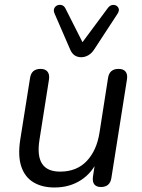

<svg xmlns="http://www.w3.org/2000/svg" viewBox="-20 -785 601 813"><path d="M210.5 8.9Q158.5 8.9 122.1 -12.8Q85.6 -34.5 70.4 -79.2Q55.1 -123.9 65.6 -192.8L107.3 -454.9Q113.1 -493.3 151.9 -493.3Q171.8 -493.3 181.3 -481.4Q190.7 -469.5 187.3 -447.6L147.1 -192.7Q136.4 -125 158.2 -91.6Q180 -58.3 234.6 -58.3Q304.9 -58.3 347.3 -103.2Q389.7 -148.2 401.3 -223.3L437.5 -454.9Q443.3 -493.3 482.2 -493.3Q502.5 -493.3 511.7 -481.7Q521 -470.1 517.6 -448.7L451.7 -31.9Q445.8 6.9 407.5 6.9Q388.6 6.9 379.6 -4Q370.7 -15 373.6 -36.9L386.8 -124.2L395.9 -111.5Q371.5 -53.9 323.1 -22.5Q274.8 8.9 210.5 8.9ZM323.9 -542.7Q308.3 -542.7 296.4 -550.4Q284.4 -558.2 277.1 -575.4L211.1 -727.5Q205.7 -740.3 209.6 -749.3Q213.5 -758.3 222.5 -762.2Q231.6 -766.1 241.3 -763.4Q251.1 -760.7 257 -749.4L329.3 -606.4L436.9 -751.4Q444.8 -761.7 454.8 -763.7Q464.8 -765.6 472.6 -761Q480.4 -756.3 482.9 -747.6Q485.3 -738.8 477.5 -726.5L379.7 -576.9Q369 -559.7 354.2 -551.2Q339.5 -542.7 323.9 -542.7Z"/></svg>

Font: Nunito Variable Extra Light
Style: Italic
Weight: 200
Italic angle: -9°
Designer: Vernon Adams
Foundry: Vernon Adams
Version: Version 3.602